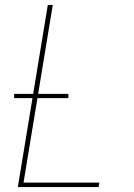

<svg xmlns="http://www.w3.org/2000/svg" viewBox="-20 -755 540 775"><path d="M52 0 173 -735H193L75 -18H381L378 0ZM37 -359V-376H256V-359Z"/></svg>

Font: Iosevka Term Curly Thin
Style: Italic
Weight: 100
Italic angle: -9°
Designer: Belleve Invis
Foundry: Belleve Invis
Version: Version 32.3.0